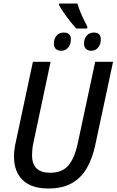

<svg xmlns="http://www.w3.org/2000/svg" viewBox="-20 -1067 666 1097"><path d="M416 -904Q400 -921 381 -945Q362 -969 345 -993.5Q328 -1018 317 -1038V-1047H422Q432 -1014 446 -982.5Q460 -951 479 -915L478 -904ZM331 -777Q311 -777 299.5 -787Q288 -797 288 -818Q288 -845 303 -863Q318 -881 345 -881Q385 -881 385 -842Q385 -813 369.5 -795Q354 -777 331 -777ZM502 -777Q483 -777 471.5 -787.5Q460 -798 460 -818Q460 -845 475 -863Q490 -881 516 -881Q556 -881 556 -842Q556 -813 540.5 -795Q525 -777 502 -777ZM256 10Q160 10 110 -38Q60 -86 60 -172Q60 -190 62.5 -212.5Q65 -235 71 -259L168 -714H269L172 -256Q167 -236 165 -215.5Q163 -195 163 -180Q163 -80 266 -80Q335 -80 370.5 -121.5Q406 -163 424 -247L524 -714H626L524 -237Q508 -162 476 -106.5Q444 -51 390.5 -20.5Q337 10 256 10Z"/></svg>

Font: Noto Sans SemiCondensed Medium
Style: Italic
Weight: 500
Width: 4
Italic angle: -12°
Designer: Monotype Design Team
Foundry: Monotype Imaging Inc.
Version: Version 2.013; ttfautohint (v1.8.4.7-5d5b)